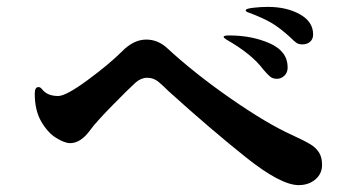

<svg xmlns="http://www.w3.org/2000/svg" viewBox="-20 -680 1040 558"><path d="M822 -573Q792 -600 768 -614Q744 -628 704 -643Q694 -646 694 -650Q694 -655 716.5 -657.5Q739 -660 758 -660Q813 -660 851.5 -638.5Q890 -617 890 -580Q890 -566 881 -558.5Q872 -551 859 -551Q848 -551 841.5 -555.5Q835 -560 822 -573ZM638 -565Q630 -570 630 -573Q630 -577 646 -577Q712 -577 764 -554Q816 -531 816 -484Q816 -469 806.5 -460Q797 -451 785 -451Q773 -451 765.5 -457Q758 -463 746 -477Q712 -523 638 -565ZM471 -414Q456 -429 442 -441Q427 -454 408 -454Q390 -454 374 -440Q355 -423 306.5 -373.5Q258 -324 243 -303Q215 -264 184 -264Q168 -264 143.5 -279Q119 -294 100 -326.5Q81 -359 81 -408Q81 -427 92 -427Q97 -427 102 -421Q117 -401 149 -401Q172 -401 235 -447.5Q298 -494 334 -530Q368 -565 405 -565Q439 -565 466 -540Q545 -467 650 -394Q755 -321 828 -288Q865 -271 881.5 -261Q898 -251 907 -237Q916 -223 916 -201Q916 -175 896.5 -158.5Q877 -142 848 -142Q796 -142 695 -222.5Q594 -303 471 -414Z"/></svg>

Font: Shippori Antique B1
Style: Regular
Weight: 400
Designer: FONTDASU
Foundry: FONTDASU / Google Inc. / but / Adobe
Version: Version 2.001